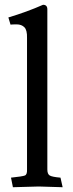

<svg xmlns="http://www.w3.org/2000/svg" viewBox="-20 -780 304 803"><path d="M142 0 34 3 26 -37Q74 -42 84 -46Q94 -50 93 -71V-621Q94 -654 82 -666Q70 -678 50 -678Q30 -678 24 -677L15 -707Q92 -730 160 -760Q178 -760 178 -741V-71Q178 -52 188 -46Q198 -40 233 -37L242 3Z"/></svg>

Font: Lusitana
Style: Regular
Weight: 400
Designer: Ana Paula Megda
Foundry: Ana Paula Megda
Version: Version 1.001; ttfautohint (v1.4.1)